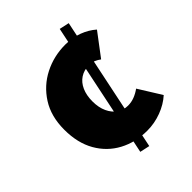

<svg xmlns="http://www.w3.org/2000/svg" viewBox="-187 -679 846 846"><g transform="rotate(-45 236.0 -256.0)"><path d="M246 66 200 56 332 -578 378 -568ZM288 12Q215 12 157 -19Q99 -50 65.5 -108.5Q32 -167 32 -250Q32 -333 69.5 -391.5Q107 -450 168 -481Q229 -512 300 -512Q345 -512 382 -498Q419 -484 446 -460L366 -354Q354 -363 341 -368.5Q328 -374 310 -374Q279 -374 256 -359Q233 -344 220.5 -316Q208 -288 208 -250Q208 -212 221 -184Q234 -156 256 -141Q278 -126 306 -126Q327 -126 346.5 -133.5Q366 -141 384 -154L450 -48Q419 -20 376 -4Q333 12 288 12Z"/></g></svg>

Font: Source Sans 3 ExtraLight Black
Style: Regular
Weight: 900
Version: Version 3.052;hotconv 1.1.0;makeotfexe 2.6.0